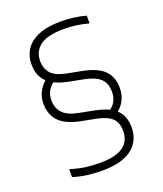

<svg xmlns="http://www.w3.org/2000/svg" viewBox="-139 -840 801 941"><g transform="rotate(-20 261.0 -369.5)"><path d="M439 -142.5Q439 -71 386.8 -31Q334.5 9 231 9Q148 9 81 -12V-53Q123 -40.5 158.5 -35.5Q194 -30.5 233 -30.5Q316.5 -30.5 355.2 -58.2Q394 -86 394 -138.5Q394 -168 384 -187.5Q374 -207 351 -219.8Q328 -232.5 289 -240.5L211.5 -255.5Q138.5 -270.5 105.2 -305.8Q72 -341 72 -398.5Q72 -429 84.8 -455.8Q97.5 -482.5 121 -502.5Q83 -537 83 -598.5Q83 -642.5 105.2 -676.2Q127.5 -710 173.8 -729Q220 -748 290 -748Q356.5 -748 419.5 -731V-690.5Q383.5 -700 354 -704Q324.5 -708 291 -708Q205.5 -708 167 -679Q128.5 -650 128.5 -600Q128.5 -560 151 -534.8Q173.5 -509.5 229 -498.5L307 -483.5Q383 -468.5 416.8 -434.5Q450.5 -400.5 450.5 -342.5Q450.5 -278 401.5 -237Q439 -203 439 -142.5ZM295.5 -281.5Q339.5 -272.5 369 -258.5Q408 -286.5 408 -338.5Q408 -382.5 383.2 -406.8Q358.5 -431 300 -442.5L223 -457.5Q181.5 -466 154 -480Q114.5 -450 114.5 -400.5Q114.5 -360 138.2 -333.8Q162 -307.5 218 -296.5Z"/></g></svg>

Font: Encode Sans Semi Expanded ExLight
Style: Regular
Weight: 275
Width: 6
Designer: Multiple Designers
Foundry: Impallari Type
Version: Version 2.000